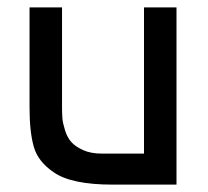

<svg xmlns="http://www.w3.org/2000/svg" viewBox="-20 -500 563 520"><path d="M458 0H285Q174 0 126 -33Q83 -62 71.5 -102.5Q60 -143 60 -209V-480H148V-210Q148 -192 149 -179.5Q150 -167 156 -147.5Q162 -128 173 -115.5Q184 -103 205 -93.5Q226 -84 256 -84H370V-480H458Z"/></svg>

Font: Baumans
Style: Regular
Weight: 400
Designer: Henadij Zarechnjuk
Foundry: Cyreal (www.cyreal.org)
Version: Version 001.001